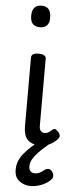

<svg xmlns="http://www.w3.org/2000/svg" viewBox="-67 -828 438 1118"><g transform="rotate(5 152.0 -269.0)"><path d="M193 17Q167 17 148 10Q129 3 117 -10Q105 -23 99.5 -42.5Q94 -62 94 -86V-489Q94 -502 104.5 -508.5Q115 -515 136 -515Q158 -515 169 -508.5Q180 -502 180 -489V-96Q180 -83 184 -74.5Q188 -66 195 -62Q202 -58 211 -58Q222 -58 230 -62Q238 -66 245 -72Q252 -78 260 -84Q267 -89 275.5 -83.5Q284 -78 293 -68Q298 -61 300 -52Q302 -43 296 -35Q285 -20 268 -8Q251 4 231.5 10.5Q212 17 193 17ZM130 -669Q102 -669 88 -684.5Q74 -700 74 -731Q74 -763 88 -779Q102 -795 130 -795Q157 -795 171 -779Q185 -763 185 -731Q186 -700 171.5 -684.5Q157 -669 130 -669ZM158 257Q119 257 90.5 235Q62 213 62 170Q62 143 71 120Q80 97 97.5 75Q115 53 140.5 30Q166 7 200 -19L262 -20V-11Q239 8 217.5 27Q196 46 178.5 65Q161 84 150.5 103Q140 122 140 141Q140 162 149.5 171.5Q159 181 175 181Q190 181 202 175Q214 169 233 154Q240 149 250 148.5Q260 148 270 157Q280 167 282.5 180Q285 193 280 201Q268 218 246.5 231Q225 244 201.5 250.5Q178 257 158 257Z"/></g></svg>

Font: Playwrite BR
Style: Regular
Weight: 400
Designer: Veronika Burian, José Scaglione
Foundry: TypeTogether
Version: Version 1.002